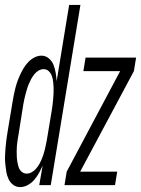

<svg xmlns="http://www.w3.org/2000/svg" viewBox="-41 -755 575 783"><path d="M41 8Q25 8 12.5 -1.5Q0 -11 -6.5 -25.5Q-13 -40 -15.5 -55.5Q-18 -71 -19.5 -87Q-21 -103 -20.5 -119Q-20 -135 -18.5 -151.5Q-17 -168 -15 -184.5Q-13 -201 -10 -218L10 -338Q12 -352 15 -366.5Q18 -381 21.5 -395Q25 -409 30 -423Q35 -437 41.5 -451Q48 -465 56 -478Q64 -491 75 -502.5Q86 -514 100 -521Q114 -528 128 -528Q145 -528 158 -517Q171 -506 177 -491Q183 -476 186 -458.5Q189 -441 190 -424L241 -735H287L166 0H119L133 -80Q126 -64 118 -49.5Q110 -35 99 -22Q88 -9 72.5 -0.5Q57 8 41 8ZM222 0 231 -55 449 -465H299L308 -520H514L505 -465L286 -55H437L428 0ZM68 -47Q78 -47 88 -52.5Q98 -58 105.5 -66.5Q113 -75 118.5 -84.5Q124 -94 128 -103.5Q132 -113 135.5 -123Q139 -133 141.5 -143.5Q144 -154 146 -164Q148 -174 150 -184L170 -304Q172 -316 173.5 -328.5Q175 -341 176 -353Q177 -365 177.5 -377Q178 -389 177.5 -400.5Q177 -412 175.5 -424Q174 -436 170 -446.5Q166 -457 157.5 -465Q149 -473 137 -473Q126 -473 116 -467Q106 -461 98.5 -451.5Q91 -442 86 -432.5Q81 -423 76.5 -412.5Q72 -402 69 -391.5Q66 -381 63 -370.5Q60 -360 58 -349.5Q56 -339 54 -329L35 -209Q33 -197 31 -185.5Q29 -174 28 -162Q27 -150 27 -138.5Q27 -127 27.5 -116Q28 -105 30 -93.5Q32 -82 35.5 -72Q39 -62 47.5 -54.5Q56 -47 68 -47Z"/></svg>

Font: Iosevka SS04 Light
Style: Italic
Weight: 300
Italic angle: -9°
Monospace: yes
Designer: Belleve Invis
Foundry: Belleve Invis
Version: Version 19.0.0; ttfautohint (v1.8.4)